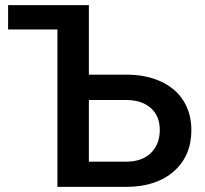

<svg xmlns="http://www.w3.org/2000/svg" viewBox="-20 -731 803 751"><path d="M11.7 -710.9H327.6V-439H473.1Q551.3 -439 609.4 -412.1Q667.5 -385.3 698 -336.2Q728.5 -287.1 728.5 -221.7Q728.5 -121.6 660.4 -61.3Q592.3 -1 476.1 0H204.6V-615.7H11.7ZM327.6 -339.8V-98.6H472.7Q535.2 -98.6 570.1 -132.6Q605 -166.5 605 -222.7Q605 -276.4 570.8 -307.6Q536.6 -338.9 476.1 -339.8Z"/></svg>

Font: Roboto Medium
Style: Regular
Weight: 500
Designer: Google
Version: Version 2.134; 2016; ttfautohint (v1.6)